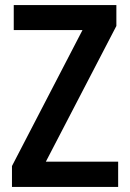

<svg xmlns="http://www.w3.org/2000/svg" viewBox="-20 -734 510 754"><path d="M27 0V-82L304 -616H34V-714H437V-632L160 -99H444V0Z"/></svg>

Font: Noto Sans Display Medium Narrow
Style: Regular
Weight: 500
Width: 4
Designer: Monotype Design team
Foundry: Monotype Imaging Inc.
Version: Version 1.000